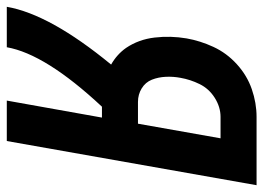

<svg xmlns="http://www.w3.org/2000/svg" viewBox="-147 -650 775 565"><g transform="rotate(90 240.5 -367.5)"><path d="M-22 0Q0 -127 148 -307Q118 -324 99 -351Q74 -388 68.5 -435Q63 -482 71 -529Q78 -569 96 -608Q114 -647 147 -677Q180 -707 220.5 -721Q261 -735 302 -735H503L373 0H254L304 -280H272Q117 -114 97 0ZM258 -386H322L365 -629H302Q273 -629 246 -612Q219 -595 205.5 -567.5Q192 -540 187 -511Q183 -490 184 -468Q185 -446 192.5 -427Q200 -408 218 -397Q236 -386 258 -386Z"/></g></svg>

Font: Iosevka SS08
Style: Bold Italic
Weight: 700
Italic angle: -10°
Monospace: yes
Designer: Belleve Invis
Foundry: Belleve Invis
Version: 2.1.0; ttfautohint (v1.8.2)